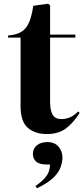

<svg xmlns="http://www.w3.org/2000/svg" viewBox="-20 -703 446 1027"><path d="M231 14Q167 14 128.5 -19.5Q90 -53 90 -136V-502H23V-513Q70 -517 96 -534Q122 -551 136 -584.5Q150 -618 158 -672L237 -683L248 -675V-518H383V-502H248V-157Q248 -113 261.5 -89.5Q275 -66 309 -66Q359 -66 398 -107L406 -99Q372 -45 332 -15.5Q292 14 231 14ZM178 304 170 292Q204 268 220.5 248.5Q237 229 242 212Q247 195 248 177H232Q190 177 173 161Q156 145 156 121Q156 91 177.5 74Q199 57 233 57Q273 57 293.5 82Q314 107 314 139Q314 163 304.5 190.5Q295 218 266.5 246.5Q238 275 178 304Z"/></svg>

Font: Literata 72pt
Style: Bold
Weight: 700
Designer: Latin by Veronika Burian and Jose Scaglione. Greek by Irene Vlachou. Cyrillic by Vera Evstafieva.
Foundry: TypeTogether
Version: Version 3.002